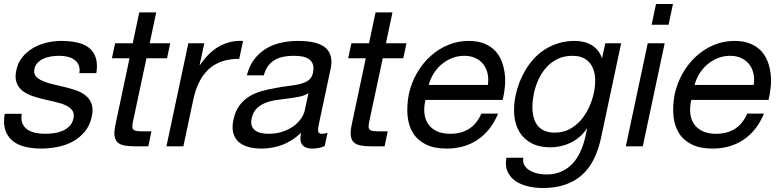

<svg xmlns="http://www.w3.org/2000/svg" viewBox="-32 -734 3922 963"><path d="M77.1 -163.1Q72.3 -134.8 80.3 -115.5Q88.4 -96.2 105.2 -84.5Q122.1 -72.8 145.5 -67.9Q168.9 -63 194.8 -63Q214.8 -63 237.5 -65.9Q260.3 -68.8 280.3 -77.1Q300.3 -85.4 315.7 -100.6Q331.1 -115.7 336.4 -140.1Q341.8 -165 330.3 -180.4Q318.8 -195.8 297.4 -205.8Q275.9 -215.8 246.8 -222.4Q217.8 -229 187.5 -236.1Q157.2 -243.2 129.2 -252.9Q101.1 -262.7 80.6 -278.8Q60.1 -294.9 51 -319.8Q42 -344.7 49.8 -381.8Q58.1 -420.9 81.3 -448.7Q104.5 -476.6 136 -494.4Q167.5 -512.2 203.6 -520.5Q239.7 -528.8 273.9 -528.8Q317.4 -528.8 353.3 -521.2Q389.2 -513.7 413.3 -495.1Q437.5 -476.6 448 -445.6Q458.5 -414.6 451.2 -367.2H366.2Q369.6 -392.1 362.1 -408.7Q354.5 -425.3 339.8 -435.3Q325.2 -445.3 305.7 -449.7Q286.1 -454.1 265.1 -454.1Q246.1 -454.1 225.8 -451.2Q205.6 -448.2 188 -440.7Q170.4 -433.1 157.7 -420.4Q145 -407.7 140.6 -388.2Q135.7 -365.7 148.2 -351.3Q160.6 -336.9 182.9 -327.4Q205.1 -317.9 233.9 -311.3Q262.7 -304.7 290.5 -297.9Q321.3 -290.5 349.6 -280.8Q377.9 -271 398.2 -254.4Q418.5 -237.8 427.5 -212.9Q436.5 -188 428.7 -150.9Q418.9 -104 392.6 -72.8Q366.2 -41.5 330.8 -22.9Q295.4 -4.4 254.6 3.4Q213.9 11.2 174.3 11.2Q130.9 11.2 93.8 2.2Q56.6 -6.8 31.2 -27.6Q5.9 -48.3 -5.4 -81.5Q-16.6 -114.7 -8.3 -163.1Z M821.8 -517.1 805.7 -441.9H702.6L634.3 -121.1Q631.3 -106 631.8 -96.9Q632.3 -87.9 638.2 -83Q644 -78.1 656.2 -76.7Q668.5 -75.2 688.5 -75.2H727.5L711.9 0H647Q613.8 0 591.3 -4.4Q568.8 -8.8 556.6 -21Q544.4 -33.2 542.2 -55.2Q540 -77.1 547.9 -112.8L617.7 -441.9H529.3L545.4 -517.1H633.8L666.5 -671.9H751.5L718.8 -517.1Z M992.7 -517.1 969.2 -408.2H971.2Q993.2 -439.9 1016.8 -463.1Q1040.5 -486.3 1066.9 -501.2Q1093.3 -516.1 1123 -523.2Q1152.8 -530.3 1187 -528.8L1168 -439Q1116.7 -439 1077.9 -424.8Q1039.1 -410.6 1011.2 -383.8Q983.4 -356.9 965.1 -318.1Q946.8 -279.3 936.5 -230L887.7 0H802.7L912.6 -517.1Z M1515.1 -267.1Q1496.1 -254.4 1469.2 -249Q1442.4 -243.7 1413.1 -240Q1383.8 -236.3 1354 -232.2Q1324.2 -228 1299.1 -218Q1273.9 -208 1255.4 -189.7Q1236.8 -171.4 1230 -139.2Q1225.6 -118.2 1230.7 -103.5Q1235.8 -88.9 1247.8 -79.8Q1259.8 -70.8 1277.1 -66.9Q1294.4 -63 1314 -63Q1356 -63 1388.2 -74.5Q1420.4 -85.9 1443.4 -103.5Q1466.3 -121.1 1479.5 -141.6Q1492.7 -162.1 1496.6 -180.2ZM1596.7 -2Q1571.8 11.2 1533.2 11.2Q1500 11.2 1484.6 -7.3Q1469.2 -25.9 1478 -67.9Q1433.6 -25.9 1383.5 -7.3Q1333.5 11.2 1279.3 11.2Q1244.1 11.2 1214.8 3.4Q1185.5 -4.4 1165.8 -21.5Q1146 -38.6 1138.2 -65.9Q1130.4 -93.3 1138.7 -132.8Q1147.9 -176.8 1168.9 -204.8Q1189.9 -232.9 1218.3 -250.2Q1246.6 -267.6 1280 -276.9Q1313.5 -286.1 1347.7 -292Q1384.3 -299.3 1416.5 -303Q1448.7 -306.6 1473.9 -313Q1499 -319.3 1515.6 -331.5Q1532.2 -343.8 1537.6 -368.2Q1543.5 -396 1536.6 -413.1Q1529.8 -430.2 1515.1 -439.2Q1500.5 -448.2 1480.7 -451.2Q1460.9 -454.1 1440.9 -454.1Q1414.1 -454.1 1390.1 -449.5Q1366.2 -444.8 1346.7 -433.6Q1327.1 -422.4 1313 -403.6Q1298.8 -384.8 1291 -356H1206.1Q1218.3 -403.8 1243.4 -436.8Q1268.6 -469.7 1302.7 -490.2Q1336.9 -510.7 1377.7 -519.8Q1418.5 -528.8 1461.9 -528.8Q1485.4 -528.8 1508.3 -526.6Q1531.2 -524.4 1551.8 -518.8Q1572.3 -513.2 1588.6 -503.2Q1605 -493.2 1615.5 -477.5Q1626 -461.9 1629.2 -439.7Q1632.3 -417.5 1626 -387.2L1569.3 -121.1Q1566.4 -106 1564.5 -95Q1562.5 -84 1563.5 -76.9Q1564.5 -69.8 1569.1 -66.4Q1573.7 -63 1584 -63Q1589.4 -63 1596.2 -64.2Q1603 -65.4 1610.8 -67.9Z M2006.8 -517.1 1990.7 -441.9H1887.7L1819.3 -121.1Q1816.4 -106 1816.9 -96.9Q1817.4 -87.9 1823.2 -83Q1829.1 -78.1 1841.3 -76.7Q1853.5 -75.2 1873.5 -75.2H1912.6L1897 0H1832Q1798.8 0 1776.4 -4.4Q1753.9 -8.8 1741.7 -21Q1729.5 -33.2 1727.3 -55.2Q1725.1 -77.1 1732.9 -112.8L1802.7 -441.9H1714.4L1730.5 -517.1H1818.8L1851.6 -671.9H1936.5L1903.8 -517.1Z M2466.3 -164.1Q2448.2 -120.6 2422.1 -87.6Q2396 -54.7 2363 -32.7Q2330.1 -10.7 2291.3 0.2Q2252.4 11.2 2208.5 11.2Q2146.5 11.2 2105 -9Q2063.5 -29.3 2040.5 -65.2Q2017.6 -101.1 2012.5 -150.9Q2007.3 -200.7 2018.1 -259.8Q2030.8 -318.4 2059.3 -367.7Q2087.9 -417 2127.7 -452.9Q2167.5 -488.8 2216.3 -508.8Q2265.1 -528.8 2317.9 -528.8Q2363.8 -528.8 2396.5 -515.6Q2429.2 -502.4 2450.7 -480Q2472.2 -457.5 2483.9 -427.7Q2495.6 -397.9 2499.5 -365.2Q2503.4 -332.5 2500.2 -298.3Q2497.1 -264.2 2489.3 -232.9H2102.1Q2093.8 -199.2 2096.4 -168.5Q2099.1 -137.7 2114 -114.3Q2128.9 -90.8 2156.7 -76.9Q2184.6 -63 2227.1 -63Q2281.2 -63 2320.6 -87.9Q2359.9 -112.8 2382.3 -164.1ZM2415 -308.1Q2419.4 -338.4 2413.6 -365Q2407.7 -391.6 2392.3 -411.4Q2377 -431.2 2352.8 -442.6Q2328.6 -454.1 2296.9 -454.1Q2264.2 -454.1 2235.1 -442.6Q2206.1 -431.2 2182.6 -411.1Q2159.2 -391.1 2142.8 -364.7Q2126.5 -338.4 2118.2 -308.1Z M2750 -68.8Q2792 -68.8 2825 -86.4Q2857.9 -104 2882.3 -132.6Q2906.7 -161.1 2922.9 -196.8Q2939 -232.4 2946.8 -269Q2954.1 -303.2 2953.1 -336.4Q2952.1 -369.6 2940.2 -395.8Q2928.2 -421.9 2903.8 -438Q2879.4 -454.1 2838.9 -454.1Q2797.9 -454.1 2765.6 -438.7Q2733.4 -423.3 2709.5 -397.2Q2685.5 -371.1 2669.7 -337.2Q2653.8 -303.2 2646 -266.1Q2641.1 -242.7 2639.2 -219Q2637.2 -195.3 2639.4 -173.3Q2641.6 -151.4 2648.7 -132.3Q2655.8 -113.3 2668.9 -99.1Q2682.1 -85 2702.1 -76.9Q2722.2 -68.8 2750 -68.8ZM2982.9 -43.9Q2969.2 19.5 2945.1 66.9Q2920.9 114.3 2884.5 145.8Q2848.1 177.2 2799.8 193.1Q2751.5 209 2689.5 209Q2652.8 209 2617.4 200.9Q2582 192.9 2555.2 175Q2528.3 157.2 2514.4 128.2Q2500.5 99.1 2507.8 57.1H2592.8Q2588.9 80.1 2598.9 95.9Q2608.9 111.8 2626.5 121.8Q2644 131.8 2666 136.5Q2688 141.1 2708.5 141.1Q2750.5 141.1 2783 126.7Q2815.4 112.3 2839.6 86.7Q2863.8 61 2879.9 24.9Q2896 -11.2 2905.3 -54.2L2912.6 -87.9H2910.6Q2894.5 -64 2873.5 -46.4Q2852.5 -28.8 2828.9 -17.6Q2805.2 -6.3 2779.8 -0.7Q2754.4 4.9 2729.5 4.9Q2671.9 4.9 2633.1 -16.1Q2594.2 -37.1 2573 -72.8Q2551.8 -108.4 2547.4 -155.8Q2543 -203.1 2554.2 -255.9Q2560.5 -286.6 2572.8 -318.8Q2585 -351.1 2602.8 -381.3Q2620.6 -411.6 2644.8 -438.5Q2668.9 -465.3 2700 -485.4Q2731 -505.4 2768.6 -517.1Q2806.2 -528.8 2851.1 -528.8Q2875.5 -528.8 2897 -523.4Q2918.5 -518.1 2936 -507.3Q2953.6 -496.6 2966.6 -480.5Q2979.5 -464.4 2986.8 -442.9H2987.8L3003.9 -517.1H3083.5Z M3301.8 -517.1 3191.9 0H3106.9L3216.8 -517.1ZM3236.3 -609.9 3258.3 -713.9H3343.3L3321.3 -609.9Z M3799.8 -164.1Q3781.7 -120.6 3755.6 -87.6Q3729.5 -54.7 3696.5 -32.7Q3663.6 -10.7 3624.8 0.2Q3585.9 11.2 3542 11.2Q3480 11.2 3438.5 -9Q3397 -29.3 3374 -65.2Q3351.1 -101.1 3345.9 -150.9Q3340.8 -200.7 3351.6 -259.8Q3364.3 -318.4 3392.8 -367.7Q3421.4 -417 3461.2 -452.9Q3501 -488.8 3549.8 -508.8Q3598.6 -528.8 3651.4 -528.8Q3697.3 -528.8 3730 -515.6Q3762.7 -502.4 3784.2 -480Q3805.7 -457.5 3817.4 -427.7Q3829.1 -397.9 3833 -365.2Q3836.9 -332.5 3833.7 -298.3Q3830.6 -264.2 3822.8 -232.9H3435.5Q3427.2 -199.2 3429.9 -168.5Q3432.6 -137.7 3447.5 -114.3Q3462.4 -90.8 3490.2 -76.9Q3518.1 -63 3560.5 -63Q3614.7 -63 3654.1 -87.9Q3693.4 -112.8 3715.8 -164.1ZM3748.5 -308.1Q3752.9 -338.4 3747.1 -365Q3741.2 -391.6 3725.8 -411.4Q3710.4 -431.2 3686.3 -442.6Q3662.1 -454.1 3630.4 -454.1Q3597.7 -454.1 3568.6 -442.6Q3539.6 -431.2 3516.1 -411.1Q3492.7 -391.1 3476.3 -364.7Q3460 -338.4 3451.7 -308.1Z"/></svg>

Font: XB Khoramshahr
Style: Italic
Weight: 400
Italic angle: -12°
Designer: Behnam
Foundry: Irmug
Version: Version 8.005 2009